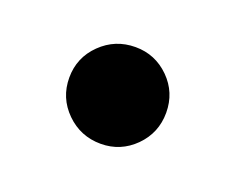

<svg xmlns="http://www.w3.org/2000/svg" viewBox="-44 -207 347 283"><g transform="rotate(20 129.5 -66.0)"><path d="M130 9.3Q98.3 9.3 75.8 -12.8Q53.3 -35 53.3 -66.7Q53.3 -98.3 75.8 -120.3Q98.3 -142.3 130 -142.3Q161 -142.3 183.2 -120.3Q205.3 -98.3 205.3 -66.7Q205.3 -35 183.2 -12.8Q161 9.3 130 9.3Z"/></g></svg>

Font: Fustat
Style: Regular
Weight: 400
Designer: Mohamed Gaber, Khaled Hosny, Laura Garcia Mut
Foundry: Kief Type Foundry, Alif Type Foundry, Hard Type Foundry
Version: Version 1.007